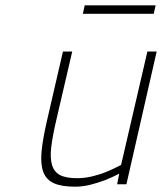

<svg xmlns="http://www.w3.org/2000/svg" viewBox="-20 -694 610 723"><path d="M570 -500 456 0H421L429 -40Q402 -26 374 -15Q350 -6 321 1.5Q292 9 263 9Q212 9 183 -4Q154 -17 143 -46.5Q132 -76 136.5 -123.5Q141 -171 157 -240L217 -500H252L192 -242Q178 -182 173 -140.5Q168 -99 176 -72.5Q184 -46 206.5 -34.5Q229 -23 271 -23Q300 -23 330 -30.5Q360 -38 383 -48Q410 -59 436 -73L535 -500ZM299 -674H566L559 -642H292Z"/></svg>

Font: Panefresco 1wt
Style: Italic
Weight: 250
Version: Version 1.000